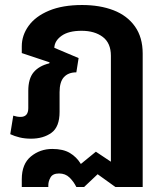

<svg xmlns="http://www.w3.org/2000/svg" viewBox="-20 -549 664 767"><path d="M67 198V167Q67 106 103.5 76Q140 46 189 46Q232 46 259 62Q286 78 303 106L363 57L423 97V-326Q423 -377 390.5 -401.5Q358 -426 306 -426Q254 -426 226 -406Q198 -386 197 -358L294 -317L285 -260Q253 -260 235.5 -241Q218 -222 218 -181V-102Q218 -42 185.5 -18.5Q153 5 104 5Q79 5 58.5 0Q38 -5 21 -13L33 -87Q48 -82 62 -82Q93 -82 93 -117V-186Q93 -235 114.5 -260.5Q136 -286 177 -296L178 -300L67 -337V-364Q67 -408 94.5 -446Q122 -484 176 -506.5Q230 -529 308 -529Q379 -529 433.5 -508Q488 -487 519 -443.5Q550 -400 550 -335V198H441L370 147L316 198H285Q274 176 257.5 160Q241 144 216 144Q191 144 182 159.5Q173 175 173 191V198Z"/></svg>

Font: Noto Sans Thai UI SemBd
Style: Regular
Weight: 600
Designer: Monotype Design Team
Foundry: Monotype Imaging Inc.
Version: Version 2.000;GOOG;noto-source:20170915:90ef993387c0